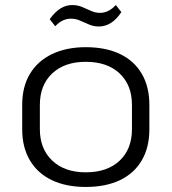

<svg xmlns="http://www.w3.org/2000/svg" viewBox="-20 -734 680 761"><path d="M320 7Q242 7 185.5 -20Q129 -47 98.5 -98.5Q68 -150 68 -221V-319Q68 -390 98.5 -441Q129 -492 186 -519.5Q243 -547 320 -547Q399 -547 455.5 -520Q512 -493 542 -441.5Q572 -390 572 -319V-221Q572 -150 542 -98.5Q512 -47 455.5 -20Q399 7 320 7ZM320 -51Q405 -51 454 -97Q503 -143 503 -222V-318Q503 -397 454 -443Q405 -489 320 -489Q236 -489 187 -443Q138 -397 138 -318V-222Q138 -144 187 -97.5Q236 -51 320 -51ZM177 -658Q197 -686 219 -700Q241 -714 266 -714Q287 -714 305 -706.5Q323 -699 340.5 -691Q358 -683 376 -683Q393 -683 408.5 -690.5Q424 -698 439 -714L461 -686Q442 -657 419.5 -643Q397 -629 372 -629Q351 -629 332.5 -637Q314 -645 297 -652.5Q280 -660 261 -660Q245 -660 229.5 -653Q214 -646 199 -630Z"/></svg>

Font: Pathway Extreme 28pt Light
Style: Regular
Weight: 300
Designer: Eduardo Rodriguez Tunni
Foundry: Eduardo Rodriguez Tunni
Version: Version 1.001;gftools[0.9.26]